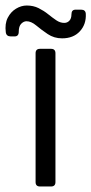

<svg xmlns="http://www.w3.org/2000/svg" viewBox="-49 -676 331 696"><path d="M96 0Q80 0 80 -16V-483Q80 -499 96 -499H136Q152 -499 152 -483V-16Q152 0 136 0ZM19 -561Q19 -544 4 -544H-10Q-26 -544 -28 -559Q-32 -590 -21 -611.5Q-10 -633 9 -644.5Q28 -656 48 -656Q72 -656 91 -646.5Q110 -637 125.5 -624.5Q141 -612 155 -602.5Q169 -593 184 -593Q195 -593 202.5 -601Q210 -609 210 -624Q210 -641 225 -641H245Q261 -641 262 -626Q264 -588 240.5 -562.5Q217 -537 176 -537Q147 -537 124 -552.5Q101 -568 82.5 -583.5Q64 -599 47 -599Q37 -599 28 -590Q19 -581 19 -561Z"/></svg>

Font: Pitagon Sans
Style: Regular
Weight: 400
Designer: Travis Tran
Foundry: Pitagon
Version: Version 1.001; ttfautohint (v1.8.4.7-5d5b);gftools[0.9.26]